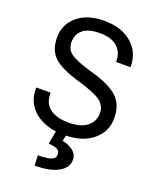

<svg xmlns="http://www.w3.org/2000/svg" viewBox="-175 -824 946 1174"><g transform="rotate(20 298.0 -237.0)"><path d="M43.9 -194.3V-200.2H137.7V-194.3Q137.7 -129.9 181.2 -97.7Q224.6 -65.4 302.7 -65.4Q380.9 -65.4 422.4 -98.6Q463.9 -131.8 463.9 -185.5Q463.9 -234.4 423.6 -263.7Q383.3 -293 271.5 -325.2Q155.3 -358.9 106.9 -404.1Q58.6 -449.2 58.6 -532.2Q58.6 -615.2 122.1 -670.4Q185.5 -725.6 297.9 -725.6Q410.2 -725.6 476.6 -667.5Q543 -609.4 543 -519.5V-513.7H449.2V-519.5Q449.2 -576.2 411.1 -610.8Q373 -645.5 297.9 -645.5Q222.7 -645.5 187 -615.7Q151.4 -585.9 151.4 -534.7Q151.4 -488.3 188 -461.4Q224.6 -434.6 338.9 -402.3Q453.1 -370.1 504.9 -321.8Q556.6 -273.4 556.6 -185.5Q556.6 -97.7 488.3 -41.5Q419.9 14.6 302.7 14.6Q185.5 14.6 114.7 -41.5Q43.9 -97.7 43.9 -194.3ZM252.9 -9.8H320.8L307.1 51.3Q345.7 58.1 376 80.6Q406.2 103 406.2 140.6Q406.2 190.9 351.6 221.7Q296.9 252.4 198.2 252.4L194.8 186Q247.6 186.5 277.6 177Q307.6 167.5 307.6 141.6Q307.6 117.7 290.8 108.6Q273.9 99.6 232.9 96.2Z"/></g></svg>

Font: RobotoFlex
Style: Regular
Weight: 400
Designer: Berlow after Robertson
Foundry: Google
Version: Version 2.136